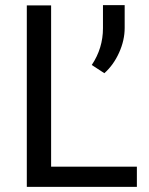

<svg xmlns="http://www.w3.org/2000/svg" viewBox="-20 -732 584 752"><path d="M85 -710.9H180.2V-79.1H516.1V0H85ZM468.3 -711.9V-622.6Q468.3 -574.2 446.5 -525.9Q424.8 -477.5 388.7 -445.3L339.4 -477.5Q383.3 -543 383.3 -621.6V-711.9Z"/></svg>

Font: Bert Sans Medium
Style: Regular
Weight: 500
Designer: Christian Robertson, Adam Twardoch, & Cristiano Sobral
Foundry: Google
Version: Version 12.135;January 10, 2020;FontCreator 12.0.0.2547 64-b